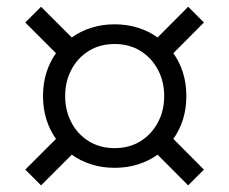

<svg xmlns="http://www.w3.org/2000/svg" viewBox="-20 -606 682 571"><path d="M107.9 -320.3Q107.9 -393.1 146.5 -447.8L55.2 -539.1L102.1 -585.9L193.4 -494.6Q219.2 -513.2 251.5 -523.4Q283.7 -533.7 320.8 -533.7Q358.4 -533.7 390.6 -523.4Q422.9 -513.2 448.7 -494.6L539.6 -585.9L586.4 -539.1L495.6 -447.8Q534.2 -393.1 534.2 -320.3Q534.2 -247.6 495.6 -192.9L586.4 -101.6L539.6 -54.7L448.7 -146Q422.9 -127.4 390.6 -117.2Q358.4 -106.9 320.8 -106.9Q283.7 -106.9 251.5 -117.2Q219.2 -127.4 193.4 -146L102.1 -54.7L55.2 -101.6L146.5 -192.9Q107.9 -247.6 107.9 -320.3ZM173.8 -320.3Q173.8 -276.9 192.4 -241.7Q210.9 -206.5 244.1 -186Q277.3 -165.5 320.8 -165.5Q364.7 -165.5 397.7 -186Q430.7 -206.5 449.5 -241.7Q468.3 -276.9 468.3 -320.3Q468.3 -363.8 449.5 -398.9Q430.7 -434.1 397.7 -454.6Q364.7 -475.1 320.8 -475.1Q277.3 -475.1 244.1 -454.6Q210.9 -434.1 192.4 -398.9Q173.8 -363.8 173.8 -320.3Z"/></svg>

Font: Giphurs Light
Style: Regular
Weight: 300
Version: Version 0.920; ttfautohint (v1.8.4.7-5d5b)